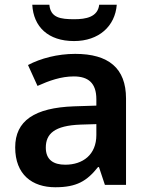

<svg xmlns="http://www.w3.org/2000/svg" viewBox="-20 -779 628 809"><path d="M472 -759H398C392 -707 342 -698 293 -698C235 -698 193 -704 188 -759H116C121 -666 183 -606 292 -606C397 -606 465 -669 472 -759ZM297 -552C222 -552 151 -533 98 -505L138 -417C187 -439 237 -457 291 -457C351 -457 386 -430 386 -361V-334L292 -331C125 -325 44 -270 44 -158C44 -43 116 10 213 10C303 10 346 -16 393 -75H397L422 0H511V-364C511 -492 437 -552 297 -552ZM320 -254 386 -256V-210C386 -127 329 -85 255 -85C206 -85 173 -105 173 -157C173 -215 209 -250 320 -254Z"/></svg>

Font: Noto Sans Ol Chiki SemiBold
Style: Regular
Weight: 600
Designer: Monotype Design Team, Lewis McGuffie
Foundry: Monotype Imaging Inc.
Version: Version 2.003